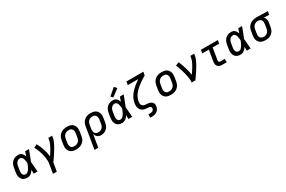

<svg xmlns="http://www.w3.org/2000/svg" viewBox="169 -2385 6273 4214"><g transform="rotate(-30 3305.5 -278.0)"><path d="M221 8Q191 8 162 1.5Q133 -5 110.5 -21Q88 -37 73 -61Q58 -85 51.5 -113Q45 -141 45.5 -171Q46 -201 51 -231L68 -331Q72 -357 80 -382Q88 -407 102.5 -430.5Q117 -454 137.5 -473.5Q158 -493 182 -505.5Q206 -518 232.5 -523Q259 -528 284 -528Q310 -528 334 -519.5Q358 -511 375.5 -494Q393 -477 404.5 -455.5Q416 -434 424 -411Q434 -438 443 -465.5Q452 -493 462 -520H558Q532 -453 507 -385.5Q482 -318 454 -252Q460 -189 464.5 -126Q469 -63 474 0H378Q377 -24 377 -48.5Q377 -73 377 -98Q363 -77 346.5 -57.5Q330 -38 310 -23Q290 -8 267 0Q244 8 221 8ZM221 -76Q241 -76 260 -87Q279 -98 293.5 -114.5Q308 -131 319 -149.5Q330 -168 339.5 -187Q349 -206 357.5 -225.5Q366 -245 373 -265Q372 -284 370 -302.5Q368 -321 365 -339Q362 -357 357 -375Q352 -393 343 -408Q334 -423 318.5 -433.5Q303 -444 284 -444Q269 -444 253 -440Q237 -436 223.5 -427Q210 -418 199 -405Q188 -392 181 -377.5Q174 -363 169.5 -348Q165 -333 162 -317L146 -217Q143 -201 142 -185Q141 -169 143 -153.5Q145 -138 150 -123.5Q155 -109 165 -98Q175 -87 189.5 -81.5Q204 -76 221 -76Z M743 215 780 -14Q788 -57 786 -99Q784 -141 778 -182Q772 -223 761.5 -262.5Q751 -302 737.5 -340Q724 -378 708 -415Q692 -452 672 -486L755 -528Q780 -485 799.5 -439.5Q819 -394 835 -346.5Q851 -299 862 -249.5Q873 -200 878 -149Q895 -174 911 -199.5Q927 -225 942.5 -251Q958 -277 973 -303.5Q988 -330 1000.5 -357Q1013 -384 1023.5 -412Q1034 -440 1039 -468L1048 -520H1144L1136 -468Q1131 -436 1118.5 -405Q1106 -374 1092 -344Q1078 -314 1061 -284.5Q1044 -255 1026.5 -226Q1009 -197 990.5 -168.5Q972 -140 953 -111.5Q934 -83 914.5 -55.5Q895 -28 875 0L839 215Z M1455 8Q1423 8 1392.5 2.5Q1362 -3 1336 -17.5Q1310 -32 1291.5 -55.5Q1273 -79 1263.5 -107.5Q1254 -136 1254 -167.5Q1254 -199 1259 -231L1276 -331Q1280 -358 1290 -385Q1300 -412 1317 -436Q1334 -460 1358 -478.5Q1382 -497 1408.5 -508Q1435 -519 1463 -523.5Q1491 -528 1518 -528Q1550 -528 1581 -522.5Q1612 -517 1637.5 -502.5Q1663 -488 1682 -464.5Q1701 -441 1710 -412.5Q1719 -384 1719 -352.5Q1719 -321 1714 -289L1698 -189Q1693 -162 1683.5 -135Q1674 -108 1656.5 -84Q1639 -60 1615.5 -41.5Q1592 -23 1565 -12Q1538 -1 1510.5 3.5Q1483 8 1455 8ZM1456 -76Q1473 -76 1490.5 -79Q1508 -82 1524.5 -89.5Q1541 -97 1555 -109.5Q1569 -122 1579 -137Q1589 -152 1594.5 -169Q1600 -186 1603 -203L1620 -303Q1623 -321 1623.5 -338.5Q1624 -356 1619.5 -373Q1615 -390 1606 -404Q1597 -418 1583.5 -427.5Q1570 -437 1552.5 -440.5Q1535 -444 1517 -444Q1500 -444 1483 -441Q1466 -438 1449.5 -430.5Q1433 -423 1419 -410.5Q1405 -398 1395 -383Q1385 -368 1379 -351Q1373 -334 1370 -317L1354 -217Q1351 -199 1350.5 -181.5Q1350 -164 1354 -147Q1358 -130 1367 -116Q1376 -102 1390 -92.5Q1404 -83 1421 -79.5Q1438 -76 1456 -76Z M1794 215 1884 -331Q1888 -358 1897.5 -384.5Q1907 -411 1923.5 -434.5Q1940 -458 1962.5 -477Q1985 -496 2011 -507.5Q2037 -519 2064.5 -523.5Q2092 -528 2119 -528Q2151 -528 2181.5 -522.5Q2212 -517 2238 -502Q2264 -487 2282.5 -464Q2301 -441 2310 -412.5Q2319 -384 2319 -352.5Q2319 -321 2314 -289L2298 -189Q2293 -164 2285.5 -139Q2278 -114 2264.5 -91Q2251 -68 2231.5 -48.5Q2212 -29 2188.5 -16Q2165 -3 2139.5 2.5Q2114 8 2089 8Q2062 8 2037 1.5Q2012 -5 1992.5 -20Q1973 -35 1961 -57Q1949 -79 1943 -104L1890 215ZM2064 -76Q2081 -76 2097.5 -79.5Q2114 -83 2129.5 -91Q2145 -99 2158.5 -111.5Q2172 -124 2181 -139Q2190 -154 2195 -170Q2200 -186 2203 -203L2220 -303Q2223 -321 2223.5 -338.5Q2224 -356 2220 -372.5Q2216 -389 2207 -403Q2198 -417 2184.5 -426.5Q2171 -436 2153.5 -440Q2136 -444 2119 -444Q2118 -444 2118 -444Q2118 -444 2118 -444Q2102 -444 2085 -441Q2068 -438 2052.5 -430Q2037 -422 2023.5 -409.5Q2010 -397 2001 -382Q1992 -367 1986.5 -350.5Q1981 -334 1978 -317L1964 -228Q1960 -209 1959.5 -190.5Q1959 -172 1962.5 -154.5Q1966 -137 1974.5 -121.5Q1983 -106 1996.5 -95.5Q2010 -85 2027.5 -80.5Q2045 -76 2064 -76Z M2621 8Q2591 8 2562 1.5Q2533 -5 2510.5 -21Q2488 -37 2473 -61Q2458 -85 2451.5 -113Q2445 -141 2445.5 -171Q2446 -201 2451 -231L2468 -331Q2472 -357 2480 -382Q2488 -407 2502.5 -430.5Q2517 -454 2537.5 -473.5Q2558 -493 2582 -505.5Q2606 -518 2632.5 -523Q2659 -528 2684 -528Q2710 -528 2734 -519.5Q2758 -511 2775.5 -494Q2793 -477 2804.5 -455.5Q2816 -434 2824 -411Q2834 -438 2843 -465.5Q2852 -493 2862 -520H2958Q2932 -453 2907 -385.5Q2882 -318 2854 -252Q2860 -189 2864.5 -126Q2869 -63 2874 0H2778Q2777 -24 2777 -48.5Q2777 -73 2777 -98Q2763 -77 2746.5 -57.5Q2730 -38 2710 -23Q2690 -8 2667 0Q2644 8 2621 8ZM2621 -76Q2641 -76 2660 -87Q2679 -98 2693.5 -114.5Q2708 -131 2719 -149.5Q2730 -168 2739.5 -187Q2749 -206 2757.5 -225.5Q2766 -245 2773 -265Q2772 -284 2770 -302.5Q2768 -321 2765 -339Q2762 -357 2757 -375Q2752 -393 2743 -408Q2734 -423 2718.5 -433.5Q2703 -444 2684 -444Q2669 -444 2653 -440Q2637 -436 2623.5 -427Q2610 -418 2599 -405Q2588 -392 2581 -377.5Q2574 -363 2569.5 -348Q2565 -333 2562 -317L2546 -217Q2543 -201 2542 -185Q2541 -169 2543 -153.5Q2545 -138 2550 -123.5Q2555 -109 2565 -98Q2575 -87 2589.5 -81.5Q2604 -76 2621 -76ZM2726 -575 2681 -625 2853 -771 2909 -709Z M3208 215V131H3258Q3273 131 3288.5 128Q3304 125 3317.5 116.5Q3331 108 3339.5 94Q3348 80 3351 66Q3353 49 3346.5 35Q3340 21 3327 13Q3314 5 3298 2.5Q3282 0 3266 0H3265Q3234 -1 3204 -5.5Q3174 -10 3148 -24Q3122 -38 3103 -60Q3084 -82 3074 -109.5Q3064 -137 3063 -168Q3062 -199 3067 -230Q3067 -231 3067.5 -231.5Q3068 -232 3068 -232Q3075 -275 3091.5 -317.5Q3108 -360 3133 -399Q3158 -438 3189.5 -472.5Q3221 -507 3255.5 -538Q3290 -569 3327.5 -597Q3365 -625 3404 -651H3137L3151 -735H3580L3566 -651Q3522 -625 3479 -597.5Q3436 -570 3394.5 -539Q3353 -508 3314.5 -473.5Q3276 -439 3244 -398.5Q3212 -358 3191 -312Q3170 -266 3162 -218Q3158 -193 3160.5 -169Q3163 -145 3176.5 -126Q3190 -107 3211.5 -97Q3233 -87 3257.5 -85Q3282 -83 3307 -82.5Q3332 -82 3355 -75.5Q3378 -69 3398 -57Q3418 -45 3431.5 -26.5Q3445 -8 3448.5 16.5Q3452 41 3447 66Q3444 87 3436 107.5Q3428 128 3414.5 146.5Q3401 165 3382.5 178.5Q3364 192 3343 200.5Q3322 209 3300.5 212Q3279 215 3258 215Z M3855 8Q3823 8 3792.5 2.5Q3762 -3 3736 -17.5Q3710 -32 3691.5 -55.5Q3673 -79 3663.5 -107.5Q3654 -136 3654 -167.5Q3654 -199 3659 -231L3676 -331Q3680 -358 3690 -385Q3700 -412 3717 -436Q3734 -460 3758 -478.5Q3782 -497 3808.5 -508Q3835 -519 3863 -523.5Q3891 -528 3918 -528Q3950 -528 3981 -522.5Q4012 -517 4037.5 -502.5Q4063 -488 4082 -464.5Q4101 -441 4110 -412.5Q4119 -384 4119 -352.5Q4119 -321 4114 -289L4098 -189Q4093 -162 4083.5 -135Q4074 -108 4056.5 -84Q4039 -60 4015.5 -41.5Q3992 -23 3965 -12Q3938 -1 3910.5 3.5Q3883 8 3855 8ZM3856 -76Q3873 -76 3890.5 -79Q3908 -82 3924.5 -89.5Q3941 -97 3955 -109.5Q3969 -122 3979 -137Q3989 -152 3994.5 -169Q4000 -186 4003 -203L4020 -303Q4023 -321 4023.5 -338.5Q4024 -356 4019.5 -373Q4015 -390 4006 -404Q3997 -418 3983.5 -427.5Q3970 -437 3952.5 -440.5Q3935 -444 3917 -444Q3900 -444 3883 -441Q3866 -438 3849.5 -430.5Q3833 -423 3819 -410.5Q3805 -398 3795 -383Q3785 -368 3779 -351Q3773 -334 3770 -317L3754 -217Q3751 -199 3750.5 -181.5Q3750 -164 3754 -147Q3758 -130 3767 -116Q3776 -102 3790 -92.5Q3804 -83 3821 -79.5Q3838 -76 3856 -76Z M4379 0Q4384 -33 4382 -66Q4380 -99 4375 -130.5Q4370 -162 4363 -193Q4356 -224 4348.5 -255Q4341 -286 4332 -316.5Q4323 -347 4313 -376.5Q4303 -406 4292 -435.5Q4281 -465 4268 -493L4355 -528Q4376 -483 4392.5 -436.5Q4409 -390 4423 -342Q4437 -294 4449 -245.5Q4461 -197 4469 -146Q4486 -172 4503.5 -197.5Q4521 -223 4537.5 -249Q4554 -275 4569.5 -301.5Q4585 -328 4598.5 -355.5Q4612 -383 4623 -411Q4634 -439 4639 -468L4648 -520H4744L4736 -468Q4731 -436 4718.5 -405Q4706 -374 4692 -344Q4678 -314 4661.5 -284.5Q4645 -255 4627 -226Q4609 -197 4591 -168.5Q4573 -140 4553.5 -111.5Q4534 -83 4514.5 -55.5Q4495 -28 4475 0Z M5157 0Q5135 0 5114 -3.5Q5093 -7 5075.5 -17Q5058 -27 5045 -42.5Q5032 -58 5025.5 -77.5Q5019 -97 5019 -118.5Q5019 -140 5022 -162L5068 -436H4901L4915 -520H5344L5330 -436H5164L5117 -148Q5115 -136 5115 -124.5Q5115 -113 5120 -103.5Q5125 -94 5135 -89Q5145 -84 5157 -84H5269V0Z M5621 8Q5591 8 5562 1.5Q5533 -5 5510.5 -21Q5488 -37 5473 -61Q5458 -85 5451.5 -113Q5445 -141 5445.5 -171Q5446 -201 5451 -231L5468 -331Q5472 -357 5480 -382Q5488 -407 5502.5 -430.5Q5517 -454 5537.5 -473.5Q5558 -493 5582 -505.5Q5606 -518 5632.5 -523Q5659 -528 5684 -528Q5710 -528 5734 -519.5Q5758 -511 5775.5 -494Q5793 -477 5804.5 -455.5Q5816 -434 5824 -411Q5834 -438 5843 -465.5Q5852 -493 5862 -520H5958Q5932 -453 5907 -385.5Q5882 -318 5854 -252Q5860 -189 5864.5 -126Q5869 -63 5874 0H5778Q5777 -24 5777 -48.5Q5777 -73 5777 -98Q5763 -77 5746.5 -57.5Q5730 -38 5710 -23Q5690 -8 5667 0Q5644 8 5621 8ZM5621 -76Q5641 -76 5660 -87Q5679 -98 5693.5 -114.5Q5708 -131 5719 -149.5Q5730 -168 5739.5 -187Q5749 -206 5757.5 -225.5Q5766 -245 5773 -265Q5772 -284 5770 -302.5Q5768 -321 5765 -339Q5762 -357 5757 -375Q5752 -393 5743 -408Q5734 -423 5718.5 -433.5Q5703 -444 5684 -444Q5669 -444 5653 -440Q5637 -436 5623.5 -427Q5610 -418 5599 -405Q5588 -392 5581 -377.5Q5574 -363 5569.5 -348Q5565 -333 5562 -317L5546 -217Q5543 -201 5542 -185Q5541 -169 5543 -153.5Q5545 -138 5550 -123.5Q5555 -109 5565 -98Q5575 -87 5589.5 -81.5Q5604 -76 5621 -76Z M6254 8Q6223 8 6192 2.5Q6161 -3 6135.5 -18Q6110 -33 6091.5 -56Q6073 -79 6063.5 -107.5Q6054 -136 6054 -167.5Q6054 -199 6059 -231L6076 -331Q6080 -358 6090 -384.5Q6100 -411 6117 -434Q6134 -457 6157.5 -475.5Q6181 -494 6207 -505Q6233 -516 6260.5 -522Q6288 -528 6315 -528Q6319 -528 6323 -528Q6327 -528 6331 -528L6611 -520L6597 -436L6462 -440Q6478 -427 6488.5 -410Q6499 -393 6504.5 -373.5Q6510 -354 6510 -332.5Q6510 -311 6506 -289L6490 -189Q6485 -162 6476 -135.5Q6467 -109 6450.5 -85.5Q6434 -62 6411 -43Q6388 -24 6362 -12.5Q6336 -1 6308.5 3.5Q6281 8 6254 8ZM6255 -76Q6272 -76 6289 -79Q6306 -82 6321.5 -90Q6337 -98 6350 -110.5Q6363 -123 6372.5 -138Q6382 -153 6387 -169.5Q6392 -186 6395 -203L6412 -303Q6416 -328 6415 -352.5Q6414 -377 6403.5 -398Q6393 -419 6372 -430.5Q6351 -442 6326 -444H6317Q6315 -444 6313 -444Q6311 -444 6309 -444Q6292 -444 6275.5 -440Q6259 -436 6243.5 -428Q6228 -420 6215 -407.5Q6202 -395 6193 -380.5Q6184 -366 6178.5 -350Q6173 -334 6170 -317L6154 -217Q6151 -199 6150.5 -181.5Q6150 -164 6154 -147.5Q6158 -131 6167 -117Q6176 -103 6189.5 -93.5Q6203 -84 6220 -80Q6237 -76 6255 -76Q6255 -76 6255 -76Q6255 -76 6255 -76Z"/></g></svg>

Font: Iosevka SS04 Medium Extended
Style: Italic
Weight: 500
Width: 7
Italic angle: -9°
Monospace: yes
Designer: Belleve Invis
Foundry: Belleve Invis
Version: Version 19.0.0; ttfautohint (v1.8.4)